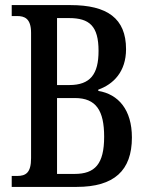

<svg xmlns="http://www.w3.org/2000/svg" viewBox="-20 -734 580 754"><path d="M26 0H281C428 0 498 -64 498 -194C498 -303 445 -364 366 -377V-382C425 -403 475 -452 475 -541C475 -662 401 -714 257 -714H26V-671H47C76 -671 102 -662 102 -605V-113C102 -56 82 -43 47 -43H26ZM252 -400H204V-663H251C331 -663 367 -632 367 -534C367 -443 335 -400 252 -400ZM273 -51H204V-349H274C358 -349 389 -299 389 -197C389 -90 353 -51 273 -51Z"/></svg>

Font: Noto Serif Tamil ExtraCondensed Medium
Style: Italic
Weight: 500
Width: 2
Italic angle: -12°
Designer: Indian Type Foundry, Tom Grace, and the Monotype Design Team
Foundry: Monotype Imaging Inc.
Version: Version 2.003